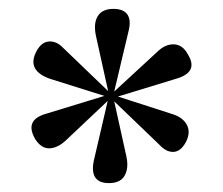

<svg xmlns="http://www.w3.org/2000/svg" viewBox="-20 -809 499 430"><path d="M224.1 -398.9Q180.2 -398.9 189.9 -448.2L221.2 -583L127 -494.1Q108.4 -477.1 90.3 -476.8Q72.3 -476.6 59.1 -497.1Q33.7 -540 83 -554.2L213.9 -594.2L94.2 -631.8Q66.9 -640.6 58.3 -656.5Q49.8 -672.4 62 -694.8Q72.8 -714.8 89.6 -716.1Q106.4 -717.3 121.1 -702.1L222.2 -605L194.8 -729Q189 -756.8 199 -772.9Q209 -789.1 233.9 -789.1Q256.8 -789.1 265.4 -776.4Q273.9 -763.7 268.1 -740.2L235.8 -604L331.1 -691.9Q349.6 -710.4 369.4 -709.7Q389.2 -709 400.9 -687Q425.3 -647.5 375 -632.8L244.1 -592.8L363.8 -554.2Q389.2 -546.9 398.4 -529.5Q407.7 -512.2 396 -490.2Q384.3 -469.2 368.2 -468.8Q352.1 -468.3 336.9 -484.9L235.8 -582L263.2 -458Q268.6 -432.1 259 -415.5Q249.5 -398.9 224.1 -398.9Z"/></svg>

Font: Display Semibold
Style: Regular
Weight: 600
Designer: Latin by Veronika Burian and Jose Scaglione. Greek by Irene Vlachou. Cyrillic by Vera Evstafieva.
Foundry: TypeTogether
Version: Version 3.002